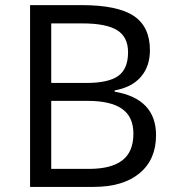

<svg xmlns="http://www.w3.org/2000/svg" viewBox="-20 -734 688 754"><path d="M98.1 -713.9H299.8Q441.9 -713.9 505.4 -671.4Q568.8 -628.9 568.8 -537.1Q568.8 -473.6 533.4 -432.4Q498 -391.1 430.2 -378.9V-374Q592.8 -346.2 592.8 -203.1Q592.8 -107.4 528.1 -53.7Q463.4 0 347.2 0H98.1ZM181.2 -408.2H317.9Q405.8 -408.2 444.3 -435.8Q482.9 -463.4 482.9 -528.8Q482.9 -588.9 439.9 -615.5Q397 -642.1 303.2 -642.1H181.2ZM181.2 -337.9V-70.8H330.1Q416.5 -70.8 460.2 -104.2Q503.9 -137.7 503.9 -209Q503.9 -275.4 459.2 -306.6Q414.6 -337.9 323.2 -337.9Z"/></svg>

Font: f02537652
Style: Regular
Weight: 400
Foundry: Ascender Corporation
Version: Version 1.10